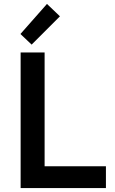

<svg xmlns="http://www.w3.org/2000/svg" viewBox="-20 -957 583 977"><path d="M85 0V-690H207V-111H519V0ZM84 -784 219 -937 285 -874 141 -730Z"/></svg>

Font: Oxanium SemiBold
Style: Regular
Weight: 600
Designer: Severin Meyer
Version: Version 2.000